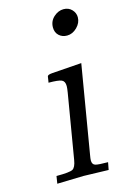

<svg xmlns="http://www.w3.org/2000/svg" viewBox="-106 -719 497 769"><g transform="rotate(-15 142.5 -334.5)"><path d="M33.2 0 38.1 -30.8H39.1Q93.3 -30.8 105.7 -37.8Q118.2 -44.9 123 -74.2L168 -341.8Q170.9 -359.9 170.9 -368.2Q170.9 -388.2 158 -394Q145 -399.9 104 -399.9Q104 -400.9 106 -411.9Q107.9 -422.9 107.9 -424.8Q108.9 -431.6 127.9 -433.1L251 -441.9L189.9 -78.1Q187 -62 187 -55.2Q187 -38.1 200 -34.4Q212.9 -30.8 252 -30.8L246.1 0Q162.1 -2.9 143.1 -2.9Q129.4 -2.9 33.2 0ZM178.2 -608.9Q178.2 -634.8 197 -651.9Q215.8 -668.9 237.8 -668.9Q258.8 -668.9 272 -655Q285.2 -641.1 285.2 -623Q285.2 -600.1 266.6 -581.5Q248 -563 225.1 -563Q205.1 -563 191.7 -575.4Q178.2 -587.9 178.2 -608.9Z"/></g></svg>

Font: CMU Serif Extra
Style: RomanSlanted
Weight: 500
Italic angle: -9.46001°
Version: Version 0.7.0